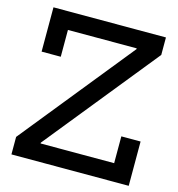

<svg xmlns="http://www.w3.org/2000/svg" viewBox="-111 -848 874 944"><g transform="rotate(15 326.5 -376.0)"><path d="M32.5 -89 492.5 -659V-687L617.5 -663L157 -93V-62.5ZM617.5 -752V-663H142.5V-526.5H45V-752ZM531.5 -225.5H629.5V0H32.5V-89H531.5Z"/></g></svg>

Font: Hepta Slab ExtraLight Medium
Style: Regular
Weight: 500
Version: Version 1.100